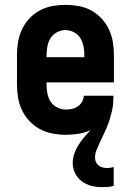

<svg xmlns="http://www.w3.org/2000/svg" viewBox="-20 -548 540 792"><path d="M400 224Q378 224 356.5 218.5Q335 213 317.5 200Q300 187 290 167Q280 147 280 125Q280 105 286.5 86Q293 67 303.5 50.5Q314 34 326.5 19Q339 4 353 -11Q329 0 303.5 4Q278 8 252 8Q225 8 197.5 3Q170 -2 145.5 -15Q121 -28 102 -48Q83 -68 71 -93Q59 -118 54.5 -145Q50 -172 50 -200V-320Q50 -347 54.5 -374.5Q59 -402 70.5 -426.5Q82 -451 101 -471.5Q120 -492 144 -505Q168 -518 195.5 -523Q223 -528 250 -528Q277 -528 304.5 -523Q332 -518 356 -505Q380 -492 399 -471.5Q418 -451 429.5 -426.5Q441 -402 445.5 -374.5Q450 -347 450 -320V-208H172V-200Q172 -181 175.5 -162.5Q179 -144 189 -128.5Q199 -113 216.5 -104.5Q234 -96 252 -96Q265 -96 278 -99Q291 -102 301.5 -109.5Q312 -117 318.5 -128.5Q325 -140 326 -153H448Q448 -136 446.5 -119.5Q445 -103 441 -86.5Q437 -70 432 -54Q427 -38 420.5 -22.5Q414 -7 406.5 8.5Q399 24 392 39Q385 54 378.5 70Q372 86 372 103Q372 112 376 120.5Q380 129 387 134.5Q394 140 403 142.5Q412 145 421 145Q428 145 435 144Q442 143 449 141V219Q437 222 424.5 223Q412 224 400 224ZM172 -312H328V-320Q328 -338 324.5 -356.5Q321 -375 311.5 -390.5Q302 -406 285 -415Q268 -424 250 -424Q232 -424 215 -415Q198 -406 188.5 -390.5Q179 -375 175.5 -356.5Q172 -338 172 -320Z"/></svg>

Font: Iosevka Curly Extrabold
Style: Regular
Weight: 800
Monospace: yes
Designer: Belleve Invis
Foundry: Belleve Invis
Version: Version 22.1.2; ttfautohint (v1.8.4)